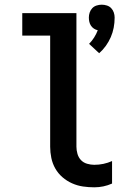

<svg xmlns="http://www.w3.org/2000/svg" viewBox="-20 -791 540 819"><path d="M403 -564 360 -604Q372 -616 381.5 -631Q391 -646 397 -662Q388 -664 380.5 -669Q373 -674 368 -681.5Q363 -689 361 -698Q359 -707 359 -716Q359 -727 362.5 -737.5Q366 -748 373.5 -756Q381 -764 392 -767.5Q403 -771 414 -771Q425 -771 436 -767.5Q447 -764 454.5 -756Q462 -748 465.5 -737.5Q469 -727 469 -716Q469 -694 465 -673Q461 -652 452.5 -632.5Q444 -613 431.5 -595.5Q419 -578 403 -564ZM382 8Q358 8 334 4.5Q310 1 287.5 -9Q265 -19 246.5 -35Q228 -51 216 -72Q204 -93 199 -117Q194 -141 194 -165V-639H75V-735H306V-165Q306 -150 310.5 -134.5Q315 -119 325.5 -108Q336 -97 351.5 -92.5Q367 -88 382 -88Q402 -88 421 -92Q440 -96 458 -104V-8Q440 0 421 4Q402 8 382 8Z"/></svg>

Font: Iosevka Gothic
Style: Bold
Weight: 700
Monospace: yes
Designer: Belleve Invis
Foundry: Belleve Invis
Version: Version 15.5.1; ttfautohint (v1.8.4)